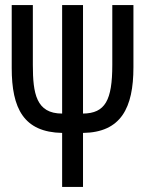

<svg xmlns="http://www.w3.org/2000/svg" viewBox="-20 -734 570 754"><path d="M224 -212V0H306V-212C455 -214 504 -310 504 -470V-714H421V-479C421 -340 393 -289 306 -288V-714H224V-288C122 -288 109 -367 109 -479V-714H26V-467C26 -308 73 -215 224 -212Z"/></svg>

Font: Noto Sans Mono Condensed
Style: Regular
Weight: 400
Width: 3
Designer: Monotype Design Team
Foundry: Monotype Imaging Inc.
Version: Version 2.014